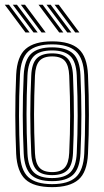

<svg xmlns="http://www.w3.org/2000/svg" viewBox="-20 -782 440 810"><path d="M200 7.5Q122 7.5 87 -25.4Q52 -58.2 48.2 -133Q44.8 -212.8 44.5 -294.8Q44.2 -376.8 48.2 -466.8Q52 -544.5 88.8 -576Q125.5 -607.5 200 -607.5Q276.2 -607.5 312 -575.2Q347.8 -543 351.2 -466.2Q355 -381.5 355 -296.9Q355 -212.2 351.2 -133Q347.5 -55 310.6 -23.8Q273.8 7.5 200 7.5ZM200 -5.2Q267.8 -5.2 299.9 -34.5Q332 -63.8 335.5 -134Q339 -208 339.2 -291Q339.5 -374 335.5 -465.8Q332.2 -536.2 300 -565.5Q267.8 -594.8 200 -594.8Q131.8 -594.8 99.6 -565.2Q67.5 -535.8 64.2 -465.8Q60 -373 60.2 -293Q60.5 -213 64.2 -134Q67.2 -64.5 99.2 -34.9Q131.2 -5.2 200 -5.2ZM200 -17.8Q138.2 -17.8 110.6 -45.1Q83 -72.5 80 -134.8Q76.2 -216.5 76 -295.5Q75.8 -374.5 80 -464.8Q83 -529 111.6 -555.6Q140.2 -582.2 200 -582.2Q259.2 -582.2 288 -555.9Q316.8 -529.5 319.5 -465.2Q323.2 -380.5 323.4 -299.8Q323.5 -219 319.5 -134.8Q316.5 -71 288 -44.4Q259.5 -17.8 200 -17.8ZM200 -30.8Q252.8 -30.8 276.9 -55.1Q301 -79.5 303.8 -136Q307.5 -215.2 307.6 -293.5Q307.8 -371.8 303.8 -464Q301.2 -522.5 276 -545.9Q250.8 -569.2 200 -569.2Q146.2 -569.2 122.4 -544.6Q98.5 -520 95.8 -463.8Q92 -378.8 91.9 -300.6Q91.8 -222.5 95.8 -135.2Q98.5 -78.2 123.1 -54.5Q147.8 -30.8 200 -30.8ZM200 -43.2Q155.2 -43.2 134.6 -64.8Q114 -86.2 111.8 -135.2Q107.8 -221.5 107.8 -298.8Q107.8 -376 111.8 -463.5Q114 -514.5 135.1 -535.6Q156.2 -556.8 200 -556.8Q244.8 -556.8 265.2 -535.1Q285.8 -513.5 288 -463.2Q292 -369 291.8 -290.8Q291.5 -212.5 288 -136.5Q285.8 -86 265 -64.6Q244.2 -43.2 200 -43.2ZM200 -56Q236.5 -56 253.2 -74.9Q270 -93.8 272 -137Q275.8 -217.8 275.9 -293.2Q276 -368.8 272 -462.8Q270.2 -505.5 253.8 -524.8Q237.2 -544 200 -544Q163 -544 146.2 -525Q129.5 -506 127.5 -463.2Q123.8 -375.5 123.6 -299.5Q123.5 -223.5 127.5 -135.8Q129.5 -93.5 146.4 -74.8Q163.2 -56 200 -56ZM155.2 -645 68 -762H85.5L172.8 -645ZM87.5 -645 0.2 -762H17.8L105 -645ZM121.5 -645 34 -762H51.5L139 -645ZM297.5 -645 210.2 -762H227.8L315 -645ZM229.8 -645 142.5 -762H160L247.2 -645ZM263.8 -645 176.2 -762H193.8L281.2 -645Z"/></svg>

Font: Big Shoulders Inline Text
Style: Regular
Weight: 400
Designer: Patric King
Foundry: XO Type Co
Version: Version 1.000